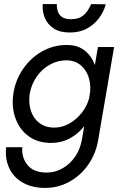

<svg xmlns="http://www.w3.org/2000/svg" viewBox="-20 -690 593 939"><path d="M189 -670H258Q257 -654 262 -636.5Q267 -619 282.5 -607.5Q298 -596 327 -596Q358 -596 377 -607.5Q396 -619 407.5 -636.5Q419 -654 426 -670L497 -669Q488 -633 464.5 -601.5Q441 -570 405.5 -550.5Q370 -531 321 -531Q273 -531 243 -550.5Q213 -570 199.5 -602Q186 -634 189 -670ZM10 30H89Q85 81 115 117.5Q145 154 208 154Q249 154 285.5 133.5Q322 113 347.5 76Q373 39 381 -10L392 -73Q362 -35 321 -13Q280 9 230 9Q165 9 120.5 -23.5Q76 -56 56 -110.5Q36 -165 45 -230Q55 -298 92.5 -352.5Q130 -407 185.5 -438.5Q241 -470 306 -470Q360 -470 394 -443Q428 -416 444 -372L459 -460H538L461 -10Q450 60 412.5 114Q375 168 320 198.5Q265 229 201 229Q137 229 92 203.5Q47 178 25.5 133Q4 88 10 30ZM125 -230Q119 -186 131 -148.5Q143 -111 172.5 -88.5Q202 -66 246 -66Q283 -66 317.5 -85Q352 -104 378.5 -136.5Q405 -169 416 -210L421 -243Q424 -284 411.5 -318Q399 -352 372.5 -373Q346 -394 308 -395Q264 -396 225 -374.5Q186 -353 159.5 -315Q133 -277 125 -230Z"/></svg>

Font: Von Book
Style: Italic
Weight: 400
Version: Version 4.000; ttfautohint (v1.8.4.7-5d5b)